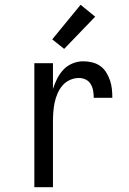

<svg xmlns="http://www.w3.org/2000/svg" viewBox="-20 -785 540 805"><path d="M124 0V-520H202V-412Q209 -434 219.5 -455Q230 -476 246 -493Q262 -510 284 -519Q306 -528 329 -528Q348 -528 366.5 -523.5Q385 -519 400 -508.5Q415 -498 425 -482Q435 -466 441 -448.5Q447 -431 449 -412.5Q451 -394 451 -375H373Q373 -390 370.5 -404.5Q368 -419 360.5 -432Q353 -445 339.5 -451.5Q326 -458 311 -458Q291 -458 272.5 -449.5Q254 -441 241.5 -426Q229 -411 221 -392.5Q213 -374 209 -354.5Q205 -335 203.5 -315Q202 -295 202 -276V0ZM249 -580 199 -620 318 -765 379 -715Z"/></svg>

Font: Iosevka MaddieWtf
Style: Regular
Weight: 400
Monospace: yes
Designer: Belleve Invis
Foundry: Belleve Invis
Version: Version 31.3.0; ttfautohint (v1.8.3)